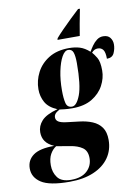

<svg xmlns="http://www.w3.org/2000/svg" viewBox="-186 -836 835 1145"><g transform="rotate(-10 231.5 -263.0)"><path d="M219 -616Q235 -635 262 -662.5Q289 -690 318 -718Q347 -746 369 -766H380L379 -760Q369 -711 363 -676.5Q357 -642 351 -606H216ZM141 240Q20 240 -30 207.5Q-80 175 -80 121Q-80 71 -40.5 42Q-1 13 87 13Q51 -3 35 -26Q19 -49 19 -81Q19 -119 46.5 -149.5Q74 -180 144 -199Q93 -220 73 -256Q53 -292 53 -335Q53 -388 78 -436.5Q103 -485 152.5 -515.5Q202 -546 275 -546Q311 -546 340 -537Q369 -528 398 -502Q407 -518 419.5 -536Q432 -554 449 -567Q466 -580 487 -580Q516 -580 529.5 -562.5Q543 -545 543 -522Q543 -495 531.5 -469.5Q520 -444 487 -444Q487 -484 475.5 -499Q464 -514 443 -514Q422 -514 406 -495Q417 -483 432 -458.5Q447 -434 447 -380Q447 -334 423.5 -290Q400 -246 353 -217.5Q306 -189 233 -189Q205 -189 184.5 -191.5Q164 -194 156 -195Q136 -184 128.5 -174.5Q121 -165 121 -153Q121 -136 136 -126.5Q151 -117 185 -113L260 -104Q304 -99 338.5 -84.5Q373 -70 393 -42Q413 -14 413 34Q413 95 380.5 141.5Q348 188 287 214Q226 240 141 240ZM233 -199Q261 -199 283.5 -257.5Q306 -316 306 -450Q306 -492 298.5 -514Q291 -536 268 -536Q247 -536 229.5 -504.5Q212 -473 201 -420.5Q190 -368 190 -304Q190 -257 197 -228Q204 -199 233 -199ZM152 230Q215 230 248.5 199Q282 168 282 121Q282 77 254 57.5Q226 38 181 31L98 17Q76 31 61.5 57Q47 83 47 124Q47 167 70.5 198.5Q94 230 152 230Z"/></g></svg>

Font: Noto Serif Display ExtraCondensed Black
Style: Italic
Weight: 900
Width: 2
Italic angle: -12°
Designer: Monotype Design Team
Foundry: Monotype Imaging Inc.
Version: Version 2.009